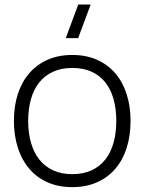

<svg xmlns="http://www.w3.org/2000/svg" viewBox="-20 -792 623 828"><path d="M263.5 -627.5 317.5 -772.5H371L317 -627.5ZM291.5 15Q231.5 15 184.5 -6Q137.5 -27 105.5 -65Q73.5 -103 56.8 -155.5Q40 -208 40 -271Q40 -334.5 57 -386.8Q74 -439 106.5 -476.5Q139 -514 185.8 -534.5Q232.5 -555 291.5 -555Q352 -555 398.8 -534Q445.5 -513 477.5 -475.5Q509.5 -438 526.2 -385.8Q543 -333.5 543 -271Q543 -207 526.2 -154.2Q509.5 -101.5 477.2 -64Q445 -26.5 398.2 -5.8Q351.5 15 291.5 15ZM291.5 -41Q339 -41 374.8 -57.5Q410.5 -74 434.2 -104.2Q458 -134.5 469.8 -177Q481.5 -219.5 481.5 -271Q481.5 -323 469.5 -365.2Q457.5 -407.5 433.8 -437.2Q410 -467 374.5 -483Q339 -499 291.5 -499Q243.5 -499 207.8 -482.2Q172 -465.5 148.5 -435.5Q125 -405.5 113.2 -363.5Q101.5 -321.5 101.5 -271Q101.5 -218.5 113.8 -176Q126 -133.5 150 -103.5Q174 -73.5 209.5 -57.2Q245 -41 291.5 -41Z"/></svg>

Font: Vela Sans Light
Style: Regular
Weight: 300
Designer: Principal design: Mikhail Sharanda - project Manrope.
Design modification: Ravid Balaliev
Foundry: Mikhail Sharanda
Version: Version 1.001